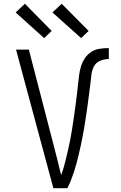

<svg xmlns="http://www.w3.org/2000/svg" viewBox="-20 -998 640 1018"><path d="M263 0 65 -735H133L260 -245Q271 -201 282.5 -157.5Q294 -114 304 -70Q313 -93 319.5 -116Q326 -139 331.5 -163Q337 -187 342.5 -210.5Q348 -234 352.5 -258Q357 -282 361 -306Q365 -330 368.5 -354.5Q372 -379 375.5 -403Q379 -427 382 -451Q385 -475 388 -499.5Q391 -524 393.5 -548Q396 -572 399 -596.5Q402 -621 409 -644.5Q416 -668 429.5 -688.5Q443 -709 463.5 -722.5Q484 -736 508.5 -739.5Q533 -743 557 -743V-685Q533 -685 510.5 -675.5Q488 -666 477.5 -645Q467 -624 464.5 -600Q462 -576 459 -552.5Q456 -529 453 -505.5Q450 -482 447 -458.5Q444 -435 440.5 -411.5Q437 -388 433.5 -365Q430 -342 426 -318.5Q422 -295 417.5 -271.5Q413 -248 408 -225Q403 -202 397.5 -179Q392 -156 386 -133Q380 -110 372.5 -87.5Q365 -65 356.5 -43Q348 -21 337 0ZM410 -796 258 -932 307 -978 450 -834ZM214 -796 63 -932 112 -978 254 -834Z"/></svg>

Font: Iosevka Aile Light
Style: Regular
Weight: 300
Designer: Belleve Invis
Foundry: Belleve Invis
Version: Version 27.3.5; ttfautohint (v1.8.4)